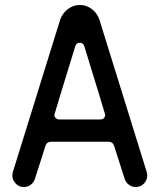

<svg xmlns="http://www.w3.org/2000/svg" viewBox="-20 -735 640 770"><path d="M383 -256Q392 -256 397 -262Q402 -267 402 -274.5Q402 -277 318 -550Q313.5 -563.5 300 -563.5Q286.5 -563.5 282 -550Q198 -277 198 -274.5Q198 -267 203 -262Q208.5 -256 217 -256ZM524.5 15Q509 15 497 6Q485.5 -2 480 -17.5L437.5 -150.5Q432 -166.5 415.5 -166.5H184.5Q168 -166.5 162.5 -150.5L120 -17.5Q114.5 -2 103 6Q91 15 75.5 15Q55.5 15 43 1Q29.5 -13.5 29.5 -31Q29.5 -34.5 30 -38Q30.5 -41.5 31.5 -45L221 -655Q230 -681.5 252 -698.5Q274 -715 300 -715Q327 -715 348.5 -698.5Q370 -682.5 379 -655L568.5 -45Q569.5 -41.5 570 -38Q570.5 -34.5 570.5 -31Q570.5 -13.5 557.5 1Q544 15 524.5 15Z"/></svg>

Font: Maple Mono SC NF
Style: Regular
Weight: 400
Designer: subframe7536
Version: Version 4.2; ttfautohint (v1.8.4.7-5d5b-dirty);Nerd Fonts 6.